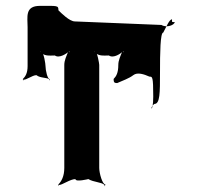

<svg xmlns="http://www.w3.org/2000/svg" viewBox="-20 -741 681 654"><path d="M74 -516C74 -491 66 -480 58 -472C58 -461 60 -470 60 -470C68 -467 90 -485 104 -485C118 -474 141 -478 149 -470C149 -459 150 -472 150 -472C142 -469 135 -502 135 -516C135 -523 130 -559 120 -569C120 -558 118 -567 118 -567C126 -548 151 -552 167 -552C182 -541 208 -559 216 -567C216 -556 214 -569 214 -569C206 -550 199 -535 199 -520V-169C199 -140 189 -123 179 -113C179 -102 181 -111 181 -111C191 -110 219 -131 237 -131C237 -120 281 -131 281 -131C299 -120 326 -121 336 -111C336 -100 339 -113 339 -113C329 -112 318 -151 318 -169V-520C318 -524 312 -561 304 -569C304 -558 302 -567 302 -567C310 -548 336 -552 351 -552C367 -541 392 -559 400 -567C400 -556 398 -569 398 -569C390 -550 383 -535 383 -520C383 -493 376 -481 367 -472C367 -461 369 -458 379 -458C397 -466 420 -474 434 -485C448 -496 471 -488 489 -480C499 -480 502 -481 502 -412C502 -351 486 -373 506 -387C525 -387 525 -425 525 -493C525 -561 526 -630 536 -630C546 -648 557 -676 566 -675C566 -664 565 -666 575 -666C575 -656 548 -645 530 -656L235 -668C217 -668 189 -696 179 -706C179 -723 176 -721 116 -721C64 -721 74 -683 74 -648Z"/></svg>

Font: Hussar Przerywany
Style: Regular
Weight: 400
Foundry: Cannot Into Space Fonts
Version: Version 0.982